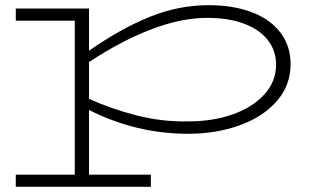

<svg xmlns="http://www.w3.org/2000/svg" viewBox="-20 -504 1240 742"><path d="M1103 -256Q1103 -174 1049.5 -113Q996 -52 905.5 -19.5Q815 13 707 13Q506 13 324 -79V171H563V218H41V171H269V-424H41V-471H324V-308Q444 -392 556.5 -438Q669 -484 786 -484Q881 -484 952.5 -457Q1024 -430 1063.5 -378.5Q1103 -327 1103 -256ZM1047 -254Q1047 -308 1015 -349Q983 -390 923 -412.5Q863 -435 781 -435Q680 -435 563 -390Q446 -345 324 -264V-122Q410 -83 508 -58Q606 -33 703 -35Q798 -34 876.5 -61Q955 -88 1001 -138.5Q1047 -189 1047 -254Z"/></svg>

Font: BioRhyme Expanded Light
Style: Regular
Weight: 300
Width: 7
Designer: Aoife Mooney
Foundry: Aoife Mooney Type
Version: Version 1.000